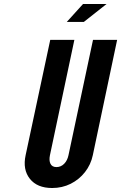

<svg xmlns="http://www.w3.org/2000/svg" viewBox="-20 -935 608 963"><path d="M241.5 8Q292 8 334.5 -13.2Q377 -34.5 406.2 -71.8Q435.5 -109 445.5 -156.5L567.5 -735H446.5L323.5 -156.5Q318 -130 301.8 -113.5Q285.5 -97 263 -97Q241.5 -97 233.2 -113.5Q225 -130 230.5 -156.5L353 -735H232L108.5 -156.5Q93 -84.5 129.8 -38.2Q166.5 8 241.5 8ZM315 -825H400.5L514.5 -915H396.5Z"/></svg>

Font: League Gothic SemiExpanded Italic
Style: Regular
Weight: 400
Width: 6
Designer: The League of Moveable Type
Version: Version 1.600; ttfautohint (v1.8.3)